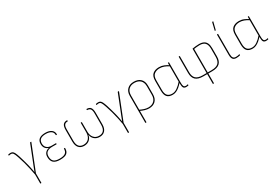

<svg xmlns="http://www.w3.org/2000/svg" viewBox="55 -1814 4480 3118"><g transform="rotate(-30 2295.0 -255.0)"><path d="M214 185Q211 185 211 182V15Q201 -41 187 -104.5Q173 -168 155.5 -233Q138 -298 117 -358Q96 -422 80.5 -446Q65 -470 37 -470Q27 -470 16.5 -468Q6 -466 -2 -464Q-6 -463 -6 -467V-480Q-6 -484 -3 -485Q8 -487 18.5 -488.5Q29 -490 38 -490Q60 -490 76 -481Q92 -472 106 -445.5Q120 -419 138 -364Q152 -320 164.5 -276Q177 -232 189 -186Q195 -162 201 -135.5Q207 -109 212.5 -81Q218 -53 222 -26H223Q237 -64 252 -102.5Q267 -141 283 -180L400 -476Q401 -479 404 -479H420Q425 -479 423 -475L232 5V182Q232 185 228 185Z M686 11Q601 11 563 -24.5Q525 -60 525 -131Q525 -182 552.5 -211.5Q580 -241 621 -248V-249Q581 -260 558.5 -290Q536 -320 536 -369Q536 -429 575 -459.5Q614 -490 689 -490Q763 -490 804 -459.5Q845 -429 844 -373Q844 -369 840 -369H826Q823 -369 823 -373Q824 -422 787.5 -446Q751 -470 689 -470Q623 -470 590 -445Q557 -420 557 -366Q557 -315 589 -286Q621 -257 676 -257H757Q761 -257 761 -253V-241Q761 -237 757 -237H674Q614 -237 580 -211Q546 -185 546 -130Q546 -68 578 -38.5Q610 -9 687 -9Q762 -9 794.5 -34Q827 -59 827 -116Q827 -119 831 -119H845Q848 -119 848 -115Q849 -51 813 -20Q777 11 686 11Z M1138 11Q1073 11 1037.5 -29.5Q1002 -70 1002 -147V-363Q1002 -429 1024.5 -459.5Q1047 -490 1100 -490Q1104 -490 1104 -486V-473Q1104 -469 1100 -469Q1058 -469 1040.5 -444.5Q1023 -420 1023 -366V-151Q1023 -80 1052 -45Q1081 -10 1138 -10Q1201 -10 1237 -52Q1273 -94 1273 -165V-341Q1273 -345 1276 -345H1290Q1294 -345 1294 -341V-165Q1294 -94 1330 -52Q1366 -10 1427 -10Q1485 -10 1514.5 -45Q1544 -80 1544 -151V-366Q1544 -420 1526 -444.5Q1508 -469 1466 -469Q1463 -469 1463 -473V-486Q1463 -490 1466 -490Q1520 -490 1542.5 -459.5Q1565 -429 1565 -363V-147Q1565 -70 1529 -29.5Q1493 11 1428 11Q1371 11 1331.5 -22Q1292 -55 1284 -110H1282Q1275 -56 1235.5 -22.5Q1196 11 1138 11Z M1858 185Q1855 185 1855 182V15Q1845 -41 1831 -104.5Q1817 -168 1799.5 -233Q1782 -298 1761 -358Q1740 -422 1724.5 -446Q1709 -470 1681 -470Q1671 -470 1660.5 -468Q1650 -466 1642 -464Q1638 -463 1638 -467V-480Q1638 -484 1641 -485Q1652 -487 1662.5 -488.5Q1673 -490 1682 -490Q1704 -490 1720 -481Q1736 -472 1750 -445.5Q1764 -419 1782 -364Q1796 -320 1808.5 -276Q1821 -232 1833 -186Q1839 -162 1845 -135.5Q1851 -109 1856.5 -81Q1862 -53 1866 -26H1867Q1881 -64 1896 -102.5Q1911 -141 1927 -180L2044 -476Q2045 -479 2048 -479H2064Q2069 -479 2067 -475L1876 5V182Q1876 185 1872 185Z M2184 185Q2181 185 2181 182V-321Q2181 -400 2226.5 -445Q2272 -490 2350 -490Q2430 -490 2475.5 -446Q2521 -402 2521 -321V-159Q2521 -79 2476.5 -34Q2432 11 2353 11Q2318 11 2276.5 -1Q2235 -13 2192 -34V-56Q2234 -35 2273.5 -22Q2313 -9 2352 -9Q2421 -9 2460.5 -49Q2500 -89 2500 -158V-317Q2500 -391 2460 -430Q2420 -469 2350 -469Q2282 -469 2242 -430Q2202 -391 2202 -317V182Q2202 185 2198 185Z M2797 11Q2727 11 2693.5 -26.5Q2660 -64 2660 -145V-327Q2660 -416 2704.5 -453Q2749 -490 2822 -490Q2872 -490 2914 -472Q2956 -454 2991 -431V-409Q2945 -440 2903.5 -454.5Q2862 -469 2822 -469Q2762 -469 2721.5 -437.5Q2681 -406 2681 -327V-145Q2681 -74 2710 -41.5Q2739 -9 2799 -9Q2846 -9 2892 -40.5Q2938 -72 2990 -132V-106Q2957 -68 2925.5 -42Q2894 -16 2862.5 -2.5Q2831 11 2797 11ZM3048 11Q3013 11 2999 -11Q2985 -33 2985 -84V-108L2984 -116V-419L2985 -426V-475Q2985 -479 2988 -479H3002Q3005 -479 3005 -475V-86Q3005 -46 3015 -27.5Q3025 -9 3050 -9Q3058 -9 3069 -9.5Q3080 -10 3090 -15Q3093 -17 3093 -12V2Q3093 4 3090 6Q3083 8 3070.5 9.5Q3058 11 3048 11Z M3450 185Q3447 185 3447 182V0H3374Q3277 0 3232 -42.5Q3187 -85 3187 -171V-475Q3187 -479 3190 -479H3204Q3208 -479 3208 -475V-174Q3208 -94 3247.5 -57Q3287 -20 3374 -20H3447V-474Q3447 -478 3450 -478Q3481 -483 3511 -486.5Q3541 -490 3573 -490Q3626 -490 3660.5 -472Q3695 -454 3711.5 -418Q3728 -382 3728 -327V-171Q3728 -85 3683 -42.5Q3638 0 3540 0H3468V182Q3468 185 3464 185ZM3468 -20H3540Q3628 -20 3667.5 -57Q3707 -94 3707 -174V-328Q3707 -400 3675 -435Q3643 -470 3573 -470Q3542 -470 3515.5 -466.5Q3489 -463 3468 -460Z M3989 11Q3961 11 3942 0Q3923 -11 3914 -35.5Q3905 -60 3905 -98V-475Q3905 -479 3908 -479H3922Q3926 -479 3926 -475V-99Q3926 -49 3942.5 -29Q3959 -9 3991 -9Q4009 -9 4026.5 -11.5Q4044 -14 4058 -19Q4063 -20 4063 -16V-2Q4063 1 4058 2Q4048 5 4028.5 8Q4009 11 3989 11ZM3907 -546Q3904 -546 3905 -550L3939 -692Q3940 -695 3943 -695H3957Q3961 -695 3960 -691L3924 -549Q3923 -546 3920 -546Z M4295 11Q4225 11 4191.5 -26.5Q4158 -64 4158 -145V-327Q4158 -416 4202.5 -453Q4247 -490 4320 -490Q4370 -490 4412 -472Q4454 -454 4489 -431V-409Q4443 -440 4401.5 -454.5Q4360 -469 4320 -469Q4260 -469 4219.5 -437.5Q4179 -406 4179 -327V-145Q4179 -74 4208 -41.5Q4237 -9 4297 -9Q4344 -9 4390 -40.5Q4436 -72 4488 -132V-106Q4455 -68 4423.5 -42Q4392 -16 4360.5 -2.5Q4329 11 4295 11ZM4546 11Q4511 11 4497 -11Q4483 -33 4483 -84V-108L4482 -116V-419L4483 -426V-475Q4483 -479 4486 -479H4500Q4503 -479 4503 -475V-86Q4503 -46 4513 -27.5Q4523 -9 4548 -9Q4556 -9 4567 -9.5Q4578 -10 4588 -15Q4591 -17 4591 -12V2Q4591 4 4588 6Q4581 8 4568.5 9.5Q4556 11 4546 11Z"/></g></svg>

Font: Sofia Sans Semi Condensed Thin
Style: Regular
Weight: 250
Version: Version 4.100